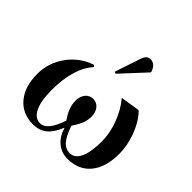

<svg xmlns="http://www.w3.org/2000/svg" viewBox="-196 -993 1203 1203"><g transform="rotate(45 406.0 -391.0)"><path d="M393.1 -576.2 380.9 -582 436 -747.1Q445.3 -774.4 456.1 -785.2Q466.8 -795.9 484.9 -795.9Q523.9 -795.9 543 -746.1V-737.8ZM251 14.2Q157.2 14.2 102.1 -51.5Q46.9 -117.2 46.9 -228Q46.9 -327.1 105.2 -408Q163.6 -488.8 257.8 -520L268.1 -509.8Q182.1 -415 182.1 -219.2Q182.1 -125.5 207 -73.7Q231.9 -22 277.8 -22Q340.8 -22 382.8 -150.9Q335 -217.8 335 -278.8Q335 -317.9 354.7 -342Q374.5 -366.2 405.8 -366.2Q438 -366.2 457.5 -342Q477.1 -317.9 477.1 -278.8Q477.1 -248 466.8 -220.5Q456.5 -192.9 428.2 -150.9Q450.7 -82.5 477.3 -51.8Q503.9 -21 542 -21Q585.9 -21 609.4 -71.5Q632.8 -122.1 632.8 -216.8Q632.8 -287.6 604 -364.5Q575.2 -441.4 527.8 -497.1L655.8 -517.1L663.1 -511.2Q708 -463.9 736.6 -387.5Q765.1 -311 765.1 -237.8Q765.1 -118.7 710.2 -52.2Q655.3 14.2 556.2 14.2Q503.9 14.2 464.4 -18.3Q424.8 -50.8 408.2 -107.9H404.8Q378.9 -43.9 342.3 -14.9Q305.7 14.2 251 14.2Z"/></g></svg>

Font: Display Semibold
Style: Regular
Weight: 600
Designer: Latin by Veronika Burian and Jose Scaglione. Greek by Irene Vlachou. Cyrillic by Vera Evstafieva.
Foundry: TypeTogether
Version: Version 3.002